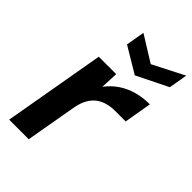

<svg xmlns="http://www.w3.org/2000/svg" viewBox="-227 -849 936 936"><g transform="rotate(45 241.0 -381.0)"><path d="M23.2 0 115.2 -526H235.2L231.2 -434.7Q257 -468.9 290.8 -491.8Q324.6 -514.6 366 -526.3Q407.5 -538 455.4 -538L431 -395.5H357.9Q331.4 -395.5 306.6 -389.2Q281.8 -383 261.3 -368.2Q240.8 -353.5 226.1 -328Q211.4 -302.6 204.5 -264.4L158.2 0ZM481.9 -762.2 465.2 -665.7 303.6 -585.9 170.1 -665.7 186.8 -762.2 319.9 -679.4Z"/></g></svg>

Font: DM Sans 9pt
Style: Italic
Weight: 400
Italic angle: -10°
Designer: Colophon Foundry, Jonny Pinhorn
Foundry: Colophon Foundry
Version: Version 4.004